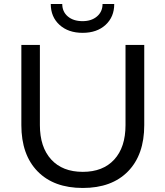

<svg xmlns="http://www.w3.org/2000/svg" viewBox="-20 -923 821 953"><path d="M391 10Q247 10 166.5 -72.5Q86 -155 86 -302V-700H178V-302Q178 -193 234 -131.5Q290 -70 391 -70Q491 -70 547 -131Q603 -192 603 -302V-700H696V-302Q696 -155 615.5 -72.5Q535 10 391 10ZM390 -760Q319 -760 275.5 -799.5Q232 -839 232 -903H289Q289 -865 316.5 -841.5Q344 -818 390 -818Q434 -818 461.5 -841.5Q489 -865 489 -903H547Q547 -839 504 -799.5Q461 -760 390 -760Z"/></svg>

Font: Goli
Style: Regular
Weight: 400
Designer: jaikishan Patel
Foundry: MagicType
Version: Version 1.000